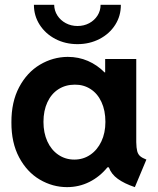

<svg xmlns="http://www.w3.org/2000/svg" viewBox="-20 -768 654 796"><path d="M431.2 -74.2H425.3Q393.6 -35.2 350.6 -13.7Q307.6 7.8 257.8 7.8Q198.2 7.8 145 -23.4Q91.8 -54.7 59.3 -115.5Q26.9 -176.3 27.3 -260.7Q26.9 -345.2 59.3 -406.5Q91.8 -467.8 145.5 -499.8Q199.2 -531.7 260.7 -532.2Q305.7 -532.2 344.5 -515.4Q383.3 -498.5 413.6 -467.8H416V-523.4H544.9V-178.7Q545.4 -154.3 548.8 -141.4Q552.2 -128.4 560.8 -120.8Q569.3 -113.3 586.9 -106.4L539.1 7.8Q495.6 -6.8 468.5 -26.4Q441.4 -45.9 431.2 -74.2ZM417 -262.7Q417 -310.1 400.6 -345.2Q384.3 -380.4 355.2 -398.9Q326.2 -417.5 290 -417Q252 -417 222.4 -398.2Q192.9 -379.4 176.5 -344.2Q160.2 -309.1 160.2 -262.7Q160.2 -217.3 176.3 -181.9Q192.4 -146.5 221.7 -126.5Q251 -106.4 288.1 -106.4Q325.2 -106.4 354.5 -126.5Q383.8 -146.5 400.4 -181.9Q417 -217.3 417 -262.7ZM120.6 -748H204.6Q205.1 -723.6 218 -703.6Q231 -683.6 252.9 -671.9Q274.9 -660.2 301.3 -660.2Q328.1 -660.2 349.9 -671.9Q371.6 -683.6 384.3 -703.6Q397 -723.6 397 -748H481Q481.4 -702.6 457.8 -665.3Q434.1 -627.9 392.6 -606.4Q351.1 -585 301.3 -585Q251 -585 209.7 -606.4Q168.5 -627.9 144.5 -665.3Q120.6 -702.6 120.6 -748Z"/></svg>

Font: Reddit Sans Strawberry
Style: Bold
Weight: 700
Designer: Stephen Hutchings
Foundry: Reddit
Version: Version 1.013